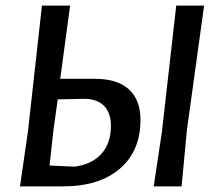

<svg xmlns="http://www.w3.org/2000/svg" viewBox="-20 -662 780 682"><path d="M51 0 79 -193 129 -642H229L194 -382H318Q397 -382 438 -344.5Q479 -307 479 -236Q479 -126 406 -63Q333 0 203 0ZM705 -642 644 -201 625 0H526L555 -193L606 -642ZM170 -201 156 -74 246 -70Q308 -79 341 -116.5Q374 -154 374 -215Q374 -261 349.5 -286Q325 -311 278 -311L185 -309Z"/></svg>

Font: Alegreya Sans Medium
Style: Italic
Weight: 500
Italic angle: -7°
Designer: Juan Pablo del Peral
Foundry: Huerta Tipografica
Version: Version 2.007